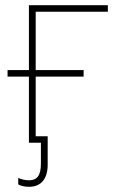

<svg xmlns="http://www.w3.org/2000/svg" viewBox="-20 -548 453 737"><path d="M50 160V135Q70 144 92 144Q115 144 126 129Q137 114 137 81V0H91V-254H9V-279H91V-528H394V-503H117V-279H301V-254H117V-25H163V84Q163 125 144.5 147Q126 169 92 169Q66 169 50 160Z"/></svg>

Font: Noto Sans UI Thin
Style: Regular
Weight: 250
Designer: Monotype Design Team
Foundry: Monotype Imaging Inc.
Version: Version 1.001